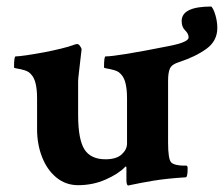

<svg xmlns="http://www.w3.org/2000/svg" viewBox="-20 -569 692 594"><path d="M377 4.9Q371.1 4.9 371.1 -12.7V-48.8Q371.1 -56.6 367.2 -52.7Q346.7 -31.2 307.1 -13.7Q267.6 3.9 221.7 3.9Q183.6 3.9 154.8 -19.5Q126 -43 110.4 -82.5Q94.7 -122.1 94.7 -169.9V-264.6Q94.7 -319.3 77.1 -337.9Q69.3 -347.7 56.2 -351.6Q43 -355.5 33.2 -356.9Q23.4 -358.4 23.4 -360.4Q23.4 -394.5 28.3 -394.5Q37.1 -394.5 61 -397.9Q85 -401.4 113.8 -406.7Q142.6 -412.1 168.5 -418.5Q194.3 -424.8 207 -429.7L211.9 -431.6L217.8 -432.6Q222.7 -433.6 227.5 -426.8Q232.4 -419.9 232.4 -416Q227.5 -373 224.6 -348.6Q221.7 -324.2 221.7 -318.4V-213.9Q221.7 -137.7 241.2 -106.9Q260.7 -76.2 306.6 -76.2Q339.8 -76.2 356.4 -91.3Q373 -106.4 373 -125V-264.6Q373 -319.3 355.5 -337.9Q347.7 -347.7 334.5 -351.6Q321.3 -355.5 311.5 -356.9Q301.8 -358.4 301.8 -360.4Q301.8 -394.5 306.6 -394.5Q341.8 -394.5 503.9 -426.8Q563.5 -438.5 563.5 -453.1Q563.5 -464.8 552.7 -475.1Q542 -485.4 542 -503.9Q542 -548.8 633.8 -548.8Q640.6 -542 646.5 -522Q652.3 -502 652.3 -482.4Q652.3 -442.4 618.7 -418Q585 -393.6 534.2 -377Q511.7 -370.1 505.9 -357.4Q500 -344.7 500 -319.3V-127.9Q500 -76.2 509.8 -66.4Q514.6 -61.5 525.4 -59.1Q536.1 -56.6 546.9 -56.6H556.6Q560.5 -55.7 560.5 -48.8Q560.5 -20.5 554.7 -20.5Q494.1 -16.6 453.6 -9.8Q413.1 -2.9 390.6 2Z"/></svg>

Font: Crimson Text Bold
Style: Bold
Weight: 700
Designer: Sebastian Kosch
Foundry: Sebastian Kosch
Version: Version 1.10 July 1, 2025